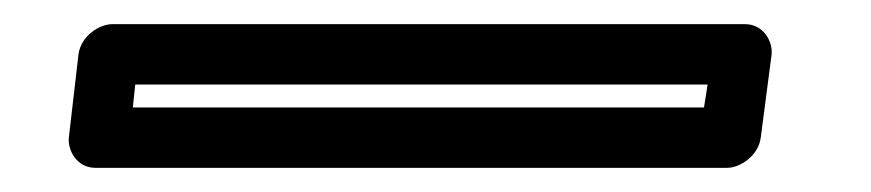

<svg xmlns="http://www.w3.org/2000/svg" viewBox="-20 19 721 159"><path d="M92 89H566L563 108H90ZM73 39C62 39 47 49 45 64L37 133C36 144 44 158 59 158H582C593 158 608 148 610 133L619 64C620 53 612 39 597 39Z"/></svg>

Font: Falling Sky
Style: ExtOuObl
Weight: 400
Designer: Paul D. Hunt
Foundry: Adobe Systems Incorporated
Version: Version 1.02